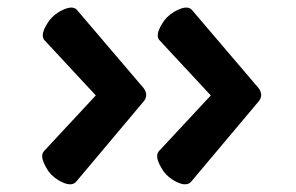

<svg xmlns="http://www.w3.org/2000/svg" viewBox="-20 -504 772 501"><path d="M96 -111 230 -255 98 -397Q83 -410 103 -442Q113 -460 134 -473Q167 -492 180 -479L348 -282Q373 -257 352 -236L178 -29Q164 -15 132 -34Q111 -47 101 -66Q82 -98 96 -111ZM396 -111 530 -255 398 -397Q383 -410 403 -442Q413 -460 434 -473Q467 -492 480 -479L648 -282Q673 -257 652 -236L478 -29Q464 -15 432 -34Q411 -47 401 -66Q382 -98 396 -111Z"/></svg>

Font: FC Lilita One
Style: Regular
Weight: 400
Designer: Juan Montoreano
Foundry: Juan Montoreano
Version: Version 1.002